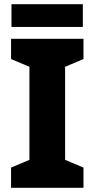

<svg xmlns="http://www.w3.org/2000/svg" viewBox="-20 -900 453 920"><path d="M380 0H33V-97L121 -134V-580L33 -617V-714H380V-617L292 -580V-134L380 -97ZM377 -880V-771H35V-880Z"/></svg>

Font: Noto Sans Tamil ExtraBold
Style: Regular
Weight: 800
Designer: Jelle Bosma - Monotype Design Team
Foundry: Monotype Imaging Inc.
Version: Version 2.004; ttfautohint (v1.8.4.7-5d5b)